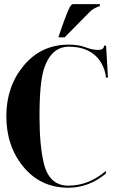

<svg xmlns="http://www.w3.org/2000/svg" viewBox="-20 -879 548 904"><path d="M254.9 -703.1 264.6 -732.4Q300.8 -836.9 312.5 -851.6Q318.4 -859.4 323.2 -859.4H450.2V-849.6Q445.3 -849.6 430.2 -842.3Q413.6 -834.5 400.9 -821.3L284.2 -703.1ZM304.7 -659.2Q221.7 -659.2 187.5 -556.6Q166 -491.7 166 -332Q166 -193.4 186.5 -109.4Q211.9 -4.9 301.8 -4.9Q397.5 -4.9 478.5 -74.2V-61.5Q397.5 4.9 301.8 4.9Q171.9 4.9 90.8 -92.8Q9.8 -190.4 9.8 -332Q9.8 -471.7 91.8 -570.3Q173.8 -668.9 303.7 -668.9Q349.6 -668.9 383.3 -656.2Q414.6 -644 441.9 -644Q469.7 -644 469.7 -664.1H479.5L488.3 -513.7H478.5Q478.5 -529.3 471.2 -550.8Q449.2 -614.7 392.6 -641.6Q355.5 -659.2 304.7 -659.2Z"/></svg>

Font: spinweradC
Style: Bold
Weight: 700
Width: 7
Version: Version 0.3